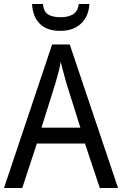

<svg xmlns="http://www.w3.org/2000/svg" viewBox="-20 -938 610 958"><path d="M478 0 404 -222H164L91 0H0L240 -716H328L569 0ZM311 -524Q308 -535 302.5 -555Q297 -575 291.5 -595.5Q286 -616 283 -629Q278 -601 270.5 -573Q263 -545 257 -524L187 -301H381ZM426 -918Q423 -858 385 -821Q347 -784 281 -784Q214 -784 178.5 -819.5Q143 -855 140 -918H194Q198 -879 220.5 -865.5Q243 -852 283 -852Q319 -852 343.5 -866Q368 -880 373 -918Z"/></svg>

Font: Noto Sans Gurmukhi UI SemiCondensed
Style: Regular
Weight: 400
Width: 4
Designer: Jelle Bosma - Monotype Design Team
Foundry: Monotype Imaging Inc.
Version: Version 2.004; ttfautohint (v1.8.4.7-5d5b)